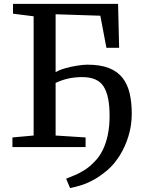

<svg xmlns="http://www.w3.org/2000/svg" viewBox="-20 -763 736 996"><path d="M343.5 212.5 323 164Q345.5 155 370 144.8Q394.5 134.5 420.2 118Q446 101.5 471 75Q496 50 513.2 14.8Q530.5 -20.5 539.5 -64.8Q548.5 -109 548.5 -160Q549 -263.5 518.2 -313.2Q487.5 -363 407.5 -363Q367.5 -363 334 -355.5Q300.5 -348 268.5 -333V-60L424 -50V0H44.5V-50L154.5 -60V-678.5L47.5 -692V-743H592.5L598 -515H532L500.5 -681.5L268.5 -689V-388.5Q287 -400 317.8 -408.8Q348.5 -417.5 380.5 -422.5Q412.5 -427.5 433.5 -427.5Q500.5 -427.5 545 -410Q589.5 -392.5 615.5 -359.2Q641.5 -326 652.5 -279.2Q663.5 -232.5 663.5 -173.5Q663.5 -112 646.2 -56.2Q629 -0.5 600.8 44.2Q572.5 89 539 118Q499 152 463 171.2Q427 190.5 396.8 199.2Q366.5 208 343.5 212.5Z"/></svg>

Font: Merriweather 20pt Medium
Style: Regular
Weight: 500
Version: Version 2.100